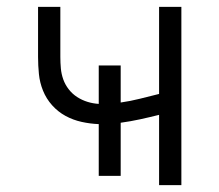

<svg xmlns="http://www.w3.org/2000/svg" viewBox="-20 -540 640 560"><path d="M444 0V-205Q416 -198 388.5 -192Q361 -186 332 -182V-27H268V-178Q243 -179 218 -184.5Q193 -190 171 -202Q149 -214 132 -233Q115 -252 105.5 -275.5Q96 -299 93.5 -324Q91 -349 91 -374V-520H156V-374Q156 -357 157.5 -340.5Q159 -324 164.5 -308.5Q170 -293 180.5 -279.5Q191 -266 205 -257Q219 -248 235 -243Q251 -238 268 -237V-349H332V-241Q360 -245 388 -252Q416 -259 444 -266V-520H509V0Z"/></svg>

Font: Iosevka Custom Light Extended
Style: Regular
Weight: 300
Width: 7
Monospace: yes
Designer: Belleve Invis
Foundry: Belleve Invis
Version: Version 11.2.4; ttfautohint (v1.8.4)